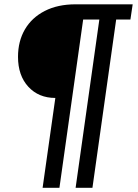

<svg xmlns="http://www.w3.org/2000/svg" viewBox="-20 -706 640 890"><path d="M177.5 164.5 236.5 -252Q159 -252 111.2 -304Q63.5 -356 63.5 -442.5Q63.5 -515 95.5 -569.8Q127.5 -624.5 187.5 -655.2Q247.5 -686 330.5 -686H595L584.5 -615.5H518.5L408.5 164.5H330.5L440.5 -615.5H365.5L255.5 164.5Z"/></svg>

Font: Chivo Mono Medium
Style: Italic
Weight: 500
Italic angle: -8.05°
Monospace: yes
Designer: Hector Gatti
Foundry: Omnibus-Type
Version: Version 1.008